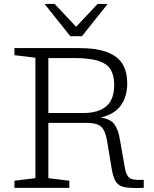

<svg xmlns="http://www.w3.org/2000/svg" viewBox="-20 -950 780 971"><path d="M53 -671V-707H375.5Q469.5 -707 523.8 -685.5Q578 -664 600.8 -624.2Q623.5 -584.5 623.5 -529Q623.5 -464.5 592.5 -418.8Q561.5 -373 489 -355.5Q538.5 -348.5 558 -322.2Q577.5 -296 585.5 -249L611 -104Q616.5 -74.5 625.8 -60.2Q635 -46 653.8 -42.5Q672.5 -39 707 -40.5V0Q647 2.5 615 -2.5Q583 -7.5 568.2 -27.8Q553.5 -48 545.5 -93L522 -235Q515.5 -273 504.2 -293Q493 -313 472.2 -320.8Q451.5 -328.5 415.5 -328.5H224.5V-49L330.5 -36V0H53V-36L159 -49V-658ZM402 -378.5Q476.5 -378.5 517 -412.2Q557.5 -446 557.5 -521Q557.5 -566 541 -596Q524.5 -626 480 -641.2Q435.5 -656.5 352 -656.5H224.5V-378.5ZM524.5 -930 394.5 -767H335.5L205.5 -930H256.5L365 -814.5L473.5 -930Z"/></svg>

Font: Newsreader Caption Light
Style: Regular
Weight: 300
Designer: Hugues Gentile
Foundry: Production Type
Version: Version 1.001